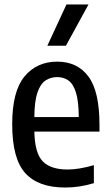

<svg xmlns="http://www.w3.org/2000/svg" viewBox="-20 -828 494 858"><path d="M271 10Q151 10 92.8 -54.5Q34.5 -119 34.5 -273Q34.5 -419.5 89.2 -486Q144 -552.5 236 -552.5Q325.5 -552.5 375 -486.2Q424.5 -420 424.5 -271V-240H133.5Q135.5 -143.5 171 -107Q206.5 -70.5 282.5 -70.5Q332.5 -70.5 399.5 -90V-9.5Q364 1 333.2 5.5Q302.5 10 271 10ZM235.5 -483.5Q206 -483.5 183.2 -468.2Q160.5 -453 147.2 -414.2Q134 -375.5 133.5 -305H332Q331.5 -375.5 319.5 -414.2Q307.5 -453 286 -468.2Q264.5 -483.5 235.5 -483.5ZM191.5 -623.5 277 -808H375.5L274.5 -623.5Z"/></svg>

Font: Encode Sans Condensed Condensed Medium
Style: Regular
Weight: 500
Width: 3
Designer: Multiple Designers
Foundry: Impallari Type
Version: Version 3.000; ttfautohint (v1.8.3) -l 8 -r 50 -G 200 -x 14 